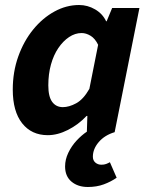

<svg xmlns="http://www.w3.org/2000/svg" viewBox="-20 -528 592 767"><path d="M331 219Q291 219 265.5 197.5Q240 176 240 137Q240 109 253 82Q266 55 286 33.5Q306 12 327 -2L329 -65H326Q293 -30 251.5 -9Q210 12 171 12Q106 12 68.5 -35.5Q31 -83 31 -170Q31 -241 53 -302.5Q75 -364 112.5 -410Q150 -456 197.5 -482Q245 -508 296 -508Q330 -508 360 -490.5Q390 -473 404 -443H406L428 -496H537L438 0Q398 12 374.5 39.5Q351 67 351 98Q351 113 361 121.5Q371 130 385 130Q396 130 404 127Q412 124 419 120L446 182Q423 198 394.5 208.5Q366 219 331 219ZM231 -100Q256 -100 284.5 -115.5Q313 -131 337 -173L372 -349Q360 -374 342 -385Q324 -396 306 -396Q280 -396 256 -380Q232 -364 213 -336Q194 -308 183.5 -270Q173 -232 173 -187Q173 -142 188.5 -121Q204 -100 231 -100Z"/></svg>

Font: Source Sans 3 ExtraLight
Style: Bold Italic
Weight: 700
Italic angle: -11°
Version: Version 3.052;hotconv 1.1.0;makeotfexe 2.6.0